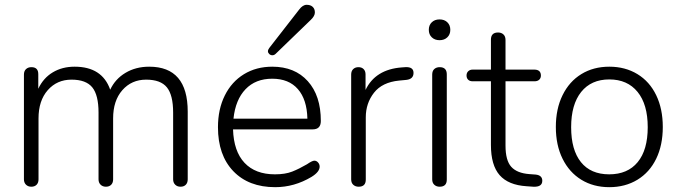

<svg xmlns="http://www.w3.org/2000/svg" viewBox="-20 -776 2841 803"><path d="M111.3 -495.1Q140.6 -495.1 140.1 -464.8V-404.8Q161.1 -449.7 200.7 -473.4Q240.2 -497.1 292 -497.1Q407.2 -497.1 440.9 -400.9Q461.9 -445.8 504.9 -471.4Q547.9 -497.1 604 -497.1Q765.1 -497.1 765.1 -309.1V-25.9Q765.1 -11.7 757.1 -3.4Q749 4.9 735.1 4.9Q721.2 4.9 712.6 -3.7Q704.1 -12.2 704.1 -25.9V-305.2Q704.1 -378.4 678 -410.6Q651.9 -442.9 591.1 -442.9Q530.3 -442.9 491.7 -398.9Q453.1 -355 453.1 -280.8V-25.9Q453.1 -11.7 445.1 -3.4Q437 4.9 423.1 4.9Q409.2 4.9 400.6 -3.7Q392.1 -12.2 392.1 -25.9V-305.2Q392.1 -378.4 366 -410.6Q339.8 -442.9 279.1 -442.9Q218.3 -442.9 179.7 -398.9Q141.1 -355 141.1 -280.8V-25.9Q141.1 -11.7 133.1 -3.4Q125 4.9 111.1 4.9Q97.2 4.9 88.6 -3.7Q80.1 -12.2 80.1 -25.9V-463.9Q80.1 -479 88.9 -487.1Q97.7 -495.1 111.3 -495.1Z M956.5 -279.8H1265.6Q1263.7 -359.9 1225.8 -403.3Q1188 -446.8 1118.4 -446.8Q1048.8 -446.8 1006.8 -402.8Q964.8 -358.9 956.5 -279.8ZM1321.8 -270Q1321.8 -234.9 1287.6 -234.9H954.6Q957.5 -143.1 1002.7 -95Q1047.9 -46.9 1129.9 -46.9Q1172.9 -46.9 1201.9 -58.3Q1231 -69.8 1263.7 -88.9Q1285.6 -104 1294.7 -104Q1303.7 -104 1310.3 -96.4Q1316.9 -88.9 1316.9 -79.1Q1316.9 -57.1 1282.7 -36.1Q1210.9 6.8 1130.9 6.8Q1020 6.8 955.8 -60.1Q891.6 -127 891.6 -244.1Q891.6 -319.3 920.2 -376.7Q948.7 -434.1 1000.2 -465.6Q1051.8 -497.1 1118.7 -497.1Q1212.9 -497.1 1267.3 -436.5Q1321.8 -376 1321.8 -270ZM1106 -575.2 1231 -735.8Q1246.1 -755.9 1262.5 -755.9Q1278.8 -755.9 1287.8 -747.3Q1296.9 -738.8 1296.9 -723.9Q1296.9 -709 1279.8 -692.9L1132.8 -550.8Q1126.5 -544.9 1119.1 -544.9Q1111.8 -544.9 1106.2 -550Q1100.6 -555.2 1100.6 -561.5Q1100.6 -567.9 1106 -575.2Z M1509.8 -25.9Q1510.3 4.9 1480 4.9Q1466.3 4.9 1457.5 -3.2Q1448.7 -11.2 1448.7 -25.9V-463.9Q1448.7 -479 1457.3 -487.1Q1465.8 -495.1 1479.2 -495.1Q1492.7 -495.1 1500.7 -487.1Q1508.8 -479 1508.8 -464.8V-399.9Q1549.8 -485.8 1660.6 -494.1L1674.8 -495.1Q1709.5 -497.1 1709.5 -471.2Q1709.5 -445.3 1679.7 -441.9L1649.4 -439Q1578.6 -432.1 1544.2 -388.2Q1509.8 -344.2 1509.8 -285.2Z M1848.6 -25.9Q1849.1 4.9 1818.8 4.9Q1805.2 4.9 1796.4 -3.2Q1787.6 -11.2 1787.6 -25.9V-463.9Q1787.6 -479.5 1796.4 -487.3Q1805.2 -495.1 1818.8 -495.1Q1849.1 -495.1 1848.6 -463.9ZM1785.9 -619.9Q1773.4 -631.8 1773.4 -651.4Q1773.4 -670.9 1785.9 -682.9Q1798.3 -694.8 1818.4 -694.8Q1838.4 -694.8 1850.8 -682.9Q1863.3 -670.9 1863.3 -651.4Q1863.3 -631.8 1850.8 -619.9Q1838.4 -607.9 1818.4 -607.9Q1798.3 -607.9 1785.9 -619.9Z M2215.3 -484.9Q2242.2 -484.4 2242.2 -460Q2242.2 -449.2 2235.1 -442.6Q2228 -436 2215.3 -436H2094.2V-167Q2094.2 -105 2118.2 -78.4Q2142.1 -51.8 2193.4 -47.9L2220.2 -45.9Q2248 -43 2248 -20Q2248 6.8 2210 4.9L2182.1 2.9Q2106 -2 2069.6 -43.5Q2033.2 -85 2033.2 -169.9V-436H1957Q1944.8 -436 1938 -442.6Q1931.2 -449.2 1931.2 -460.2Q1931.2 -471.2 1938.2 -478Q1945.3 -484.9 1957 -484.9H2033.2V-608.9Q2032.7 -640.1 2063 -640.1Q2076.7 -640.1 2085.4 -632.1Q2094.2 -624 2094.2 -608.9V-484.9Z M2647 -97.9Q2689 -148.9 2689 -244.1Q2689 -339.4 2646.5 -391.6Q2604 -443.8 2528.3 -443.8Q2452.6 -443.8 2410.6 -391.4Q2368.7 -338.9 2368.7 -243.9Q2368.7 -148.9 2409.7 -97.9Q2450.7 -46.9 2527.8 -46.9Q2605 -46.9 2647 -97.9ZM2332.8 -112.1Q2304.7 -168.9 2304.7 -244.9Q2304.7 -320.8 2332.8 -377.9Q2360.8 -435.1 2411.4 -466.1Q2461.9 -497.1 2528.3 -497.1Q2594.7 -497.1 2645.8 -466.1Q2696.8 -435.1 2724.4 -377.9Q2752 -320.8 2752 -244.9Q2752 -168.9 2724.4 -112.1Q2696.8 -55.2 2645.8 -24.2Q2594.7 6.8 2528.3 6.8Q2461.9 6.8 2411.4 -24.2Q2360.8 -55.2 2332.8 -112.1Z"/></svg>

Font: Nunito-Light
Style: Regular
Weight: 300
Designer: Vernon Adams
Foundry: newtypography
Version: Version 3.000